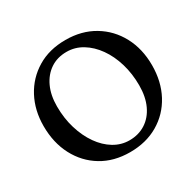

<svg xmlns="http://www.w3.org/2000/svg" viewBox="-158 -893 1110 1088"><g transform="rotate(-30 397.5 -349.0)"><path d="M395.5 -716.5Q501 -716.5 581 -668.8Q661 -621 705.5 -537.8Q750 -454.5 750 -348Q750 -241 705.8 -158.2Q661.5 -75.5 582 -28.8Q502.5 18 397 18Q291.5 18 212.5 -29.8Q133.5 -77.5 89.2 -161.8Q45 -246 45 -355Q45 -458 88.5 -539.8Q132 -621.5 210.8 -669Q289.5 -716.5 395.5 -716.5ZM630 -285Q630 -361.5 610 -428.5Q590 -495.5 554 -546.2Q518 -597 470.2 -626Q422.5 -655 367.5 -655Q306.5 -655 261.5 -624.8Q216.5 -594.5 191.5 -540.5Q166.5 -486.5 166.5 -414Q166.5 -336 187 -268.5Q207.5 -201 243.2 -150Q279 -99 326.2 -70.5Q373.5 -42 427.5 -42Q487.5 -42 533.2 -71.5Q579 -101 604.5 -155.5Q630 -210 630 -285Z"/></g></svg>

Font: Fraunces 9pt SuperSoft
Style: Regular
Weight: 400
Version: Version 1.000;[b76b70a41]